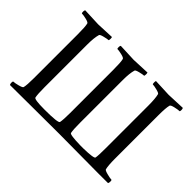

<svg xmlns="http://www.w3.org/2000/svg" viewBox="-121 -908 1172 1172"><g transform="rotate(45 465.0 -322.0)"><path d="M300.8 -41Q419.9 -41 421.9 -54.7Q426.8 -79.1 426.8 -136.7V-509.8Q426.8 -575.2 420.9 -597.7Q418 -605.5 393.1 -611.3Q368.2 -617.2 355.5 -617.2Q351.6 -617.2 351.6 -630.9Q351.6 -641.6 355.5 -645.5Q467.8 -640.6 471.7 -640.6Q488.3 -640.6 585.9 -645.5Q587.9 -639.6 587.9 -631.8Q587.9 -617.2 584 -617.2Q574.2 -617.2 548.8 -610.8Q523.4 -604.5 521.5 -597.7Q511.7 -564.5 511.7 -506.8V-136.7Q511.7 -79.1 516.6 -54.7Q517.6 -43 610.4 -41H637.7Q726.6 -43 728.5 -54.7Q732.4 -74.2 732.4 -136.7V-506.8Q732.4 -567.4 724.6 -597.7Q722.7 -604.5 697.3 -610.8Q671.9 -617.2 661.1 -617.2Q657.2 -617.2 657.2 -631.8Q657.2 -639.6 659.2 -645.5Q756.8 -640.6 773.4 -640.6Q778.3 -640.6 890.6 -645.5Q894.5 -641.6 894.5 -630.9Q894.5 -617.2 890.6 -617.2Q877.9 -617.2 852.5 -611.3Q827.1 -605.5 824.2 -597.7Q817.4 -571.3 817.4 -509.8V-131.8Q817.4 -75.2 824.2 -47.9Q827.1 -41 854 -34.2Q880.9 -27.3 892.6 -27.3Q896.5 -27.3 896.5 -14.6Q896.5 -2 892.6 2Q835.9 2.9 688.5 1.5Q541 0 472.7 0Q376 0 228 1Q80.1 2 46.9 2Q42 -2.9 42 -14.6Q42 -27.3 46.9 -27.3Q58.6 -27.3 85 -34.2Q111.3 -41 114.3 -47.9Q120.1 -71.3 120.1 -131.8V-509.8Q120.1 -575.2 114.3 -597.7Q111.3 -605.5 86.4 -611.3Q61.5 -617.2 48.8 -617.2Q44.9 -617.2 44.9 -630.9Q44.9 -641.6 48.8 -645.5Q161.1 -640.6 165 -640.6Q181.6 -640.6 279.3 -645.5Q281.2 -639.6 281.2 -631.8Q281.2 -617.2 277.3 -617.2Q267.6 -617.2 242.2 -610.8Q216.8 -604.5 214.8 -597.7Q205.1 -564.5 205.1 -506.8V-136.7Q205.1 -79.1 210 -54.7Q210.9 -41 300.8 -41Z"/></g></svg>

Font: Crimson Text
Style: Regular
Weight: 400
Version: Version 0.13